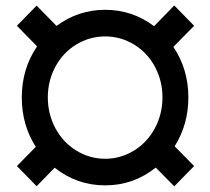

<svg xmlns="http://www.w3.org/2000/svg" viewBox="-20 -657 754 691"><path d="M540.6 -53.9Q460.5 10.1 358.7 10.1Q256.4 10.1 176.8 -53.4L111.8 13.1L40.8 -59.4L108.8 -128.5Q58.4 -207.1 58.4 -306.3Q58.4 -409.1 113.4 -490.2L40.8 -564.2L111.8 -636.8L183.4 -563.7Q261.5 -621.7 358.7 -621.7Q456.4 -621.7 534.5 -562.7L607.1 -637.3L678.6 -564.2L604 -488.2Q657.9 -408.1 657.9 -306.3Q657.9 -209.1 608.6 -130.5L678.6 -59.4L607.1 13.6ZM152.1 -306.3Q152.1 -246.9 179.3 -195.7Q206.5 -144.6 254.7 -115.1Q302.8 -85.6 358.7 -85.6Q414.1 -85.6 462.2 -115.1Q510.3 -144.6 537.5 -195.7Q564.7 -246.9 564.7 -306.3Q564.7 -366.2 537.5 -416.9Q510.3 -467.5 462.5 -496.7Q414.6 -525.9 358.7 -525.9Q302.3 -525.9 254.4 -496.7Q206.5 -467.5 179.3 -416.9Q152.1 -366.2 152.1 -306.3Z"/></svg>

Font: Vazir FD
Style: Bold
Weight: 700
Foundry: DejaVu fonts team - Redesigned by Saber Rastikerdar
Version: Version 21.10;October 20, 2019;FontCreator 12.0.0.2547 64-bi